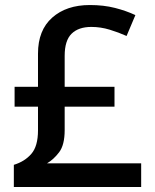

<svg xmlns="http://www.w3.org/2000/svg" viewBox="-20 -743 615 763"><path d="M337 -723Q392 -723 437 -711.5Q482 -700 518 -683L483 -600Q452 -614 416 -625Q380 -636 343 -636Q292 -636 264.5 -609Q237 -582 237 -521V-398H435V-319H237V-226Q237 -167 215 -138Q193 -109 167 -94H541V0H35V-88Q78 -101 104.5 -131.5Q131 -162 131 -225V-319H38V-398H131V-530Q131 -623 187.5 -673Q244 -723 337 -723Z"/></svg>

Font: Noto Sans Khmer UI Medium
Style: Regular
Weight: 500
Designer: Danh Hong and the Monotype Design Team
Foundry: Monotype Imaging Inc.
Version: Version 2.002; ttfautohint (v1.8.4.7-5d5b)